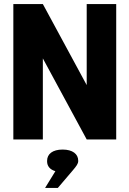

<svg xmlns="http://www.w3.org/2000/svg" viewBox="-20 -690 640 950"><path d="M46 -670V0H192V-401L409 0H555V-670H409V-269L192 -670ZM203 240H266L341 152C358 132 367 120 367 107V105C367 72 339 50 290 50C240 50 213 72 213 106V108C213 132 227 149 254 157Z"/></svg>

Font: LT Wave Mono Black
Style: Regular
Weight: 900
Designer: Daniel Lyons
Version: Version 2.5 (Glyphs App)